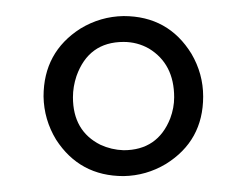

<svg xmlns="http://www.w3.org/2000/svg" viewBox="-20 -645 307 239"><path d="M196.8 -523.9Q196.8 -565.4 165.5 -584.5Q150.9 -592.8 133.8 -592.8Q90.3 -592.8 75.2 -550.3Q70.8 -537.1 70.8 -523.9Q70.8 -481.9 105 -464.8Q118.7 -458.5 133.8 -458Q176.3 -458 191.9 -497.6Q196.8 -510.7 196.8 -523.9ZM34.2 -524.9Q34.2 -580.1 80.1 -609.4Q105 -624.5 133.8 -625Q189.5 -625 218.3 -578.1Q232.9 -553.2 232.9 -524.9Q232.9 -469.7 186.5 -440.9Q162.1 -426.3 133.8 -425.8Q79.1 -425.8 49.8 -471.2Q34.7 -496.1 34.2 -524.9Z"/></svg>

Font: Linux Libertine O
Style: Semibold
Weight: 700
Designer: Philipp H. Poll
Foundry: Philipp H. Poll
Version: Version 5.0.0